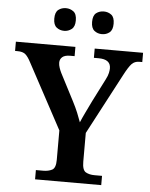

<svg xmlns="http://www.w3.org/2000/svg" viewBox="-62 -962 793 1012"><g transform="rotate(5 334.5 -456.5)"><path d="M162 0V-49H201Q228 -49 247.5 -59Q267 -69 267 -112V-268L82 -612Q67 -641 53 -653Q39 -665 11 -665H-2V-714H313V-665H290Q261 -665 248 -653.5Q235 -642 235 -624Q235 -611 240 -596.5Q245 -582 251 -570L325 -427Q341 -396 352 -369.5Q363 -343 371 -320Q381 -344 396 -375Q411 -406 427 -439L487 -557Q498 -578 501 -593Q504 -608 504 -617Q504 -665 440 -665H415V-714H671V-665H655Q631 -665 615.5 -649Q600 -633 576 -587L407 -267V-115Q407 -70 426 -59.5Q445 -49 472 -49H512V0ZM446 -793Q423 -793 406 -806.5Q389 -820 389 -853Q389 -887 406 -900Q423 -913 446 -913Q469 -913 486 -900Q503 -887 503 -853Q503 -820 486 -806.5Q469 -793 446 -793ZM246 -793Q223 -793 206 -806.5Q189 -820 189 -853Q189 -887 206 -900Q223 -913 246 -913Q268 -913 285.5 -900Q303 -887 303 -853Q303 -820 285.5 -806.5Q268 -793 246 -793Z"/></g></svg>

Font: Noto Naskh Arabic SemiBold
Style: Regular
Weight: 600
Designer: Monotype Design Team, David Williams, Mohamad Dakak and Nizar Qandah
Foundry: Monotype Imaging Inc.
Version: Version 2.016